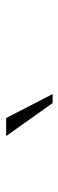

<svg xmlns="http://www.w3.org/2000/svg" viewBox="202 -1012 195 640"><g transform="rotate(-90 300.0 -692.5)"><path d="M306 -615H276L166 -770H226Z"/></g></svg>

Font: Fliege Mono Thin
Style: Regular
Weight: 100
Version: Version 0.020;Glyphs 3.3 (3306)